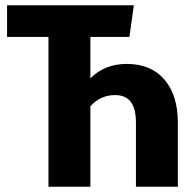

<svg xmlns="http://www.w3.org/2000/svg" viewBox="-20 -713 721 733"><path d="M659 -244V0H499V-243Q499 -298 479.5 -324Q460 -350 419 -350Q363 -350 325 -307V0H165V-572H7V-693H491L474 -572H325V-414Q380 -469 464 -469Q556 -469 607.5 -409.5Q659 -350 659 -244Z"/></svg>

Font: Fira Sans Condensed
Style: Bold
Weight: 700
Width: 3
Designer: bBox Type GmbH & Carrois Corporate GbR & Edenspiekermann AG
Foundry: bBox Type GmbH & Carrois Corporate GbR & Edenspiekermann AG
Version: Version 4.301